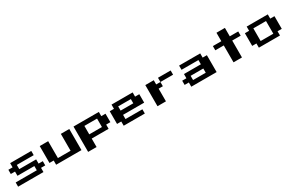

<svg xmlns="http://www.w3.org/2000/svg" viewBox="259 -2960 7483 4921"><g transform="rotate(-30 4000.0 -500.0)"><path d="M125 -687.5V-750H437.5H750V-687.5V-625H500H250V-562.5V-500H500H750V-437.5V-375H812.5H875V-312.5V-250H812.5H750V-187.5V-125H375H0V-187.5V-250H312.5H625V-312.5V-375H375H125V-437.5V-500H62.5H0V-562.5V-625H62.5H125Z M1000 -500V-750H1125H1250V-500V-250H1437.5H1625V-500V-750H1750H1875V-437.5V-125H1500H1125V-187.5V-250H1062.5H1000Z M2000 -375V-750H2375H2750V-687.5V-625H2812.5H2875V-500V-375H2812.5H2750V-312.5V-250H2500H2250V-125V0H2125H2000ZM2625 -500V-625H2437.5H2250V-500V-375H2437.5H2625Z M3125 -687.5V-750H3437.5H3750V-687.5V-625H3812.5H3875V-500V-375H3562.5H3250V-312.5V-250H3500H3750V-187.5V-125H3437.5H3125V-187.5V-250H3062.5H3000V-437.5V-625H3062.5H3125ZM3625 -562.5V-625H3437.5H3250V-562.5V-500H3437.5H3625Z M4125 -437.5V-750H4250H4375V-687.5V-625H4437.5H4500V-687.5V-750H4687.5H4875V-687.5V-625H4687.5H4500V-562.5V-500H4437.5H4375V-312.5V-125H4250H4125Z M5125 -687.5V-750H5437.5H5750V-687.5V-625H5812.5H5875V-375V-125H5500H5125V-187.5V-250H5062.5H5000V-312.5V-375H5062.5H5125V-437.5V-500H5375H5625V-562.5V-625H5375H5125ZM5625 -312.5V-375H5437.5H5250V-312.5V-250H5437.5H5625Z M6375 -875V-1000H6500H6625V-875V-750H6750H6875V-687.5V-625H6750H6625V-375V-125H6500H6375V-375V-625H6250H6125V-687.5V-750H6250H6375Z M7125 -687.5V-750H7437.5H7750V-687.5V-625H7812.5H7875V-437.5V-250H7812.5H7750V-187.5V-125H7437.5H7125V-187.5V-250H7062.5H7000V-437.5V-625H7062.5H7125ZM7625 -437.5V-625H7437.5H7250V-437.5V-250H7437.5H7625Z"/></g></svg>

Font: Press Start 2P
Style: Regular
Weight: 500
Monospace: yes
Version: Version 2.14